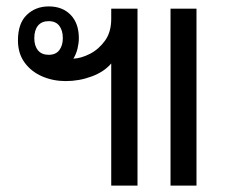

<svg xmlns="http://www.w3.org/2000/svg" viewBox="-20 -579 714 599"><path d="M327 0V-381Q305 -355 266 -340.5Q227 -326 185 -326Q146 -326 112 -340.5Q78 -355 57 -383.5Q36 -412 36 -453Q36 -506 63.5 -532.5Q91 -559 132 -559Q175 -559 200.5 -532.5Q226 -506 226 -460Q226 -445 222 -428Q218 -411 209 -396Q233 -397 260.5 -411Q288 -425 307.5 -452Q327 -479 327 -520V-552H409V0ZM512 0V-552H593V0ZM132 -408Q154 -408 165 -422.5Q176 -437 176 -460Q176 -484 165 -498.5Q154 -513 132 -513Q110 -513 98.5 -499Q87 -485 87 -460Q87 -436 98.5 -422Q110 -408 132 -408Z"/></svg>

Font: Noto Sans Thai Looped SemiCond
Style: Regular
Weight: 400
Width: 4
Designer: Sasikarn Vongin, Ben Mitchell
Foundry: The Fontpad Ltd
Version: Version 1.001